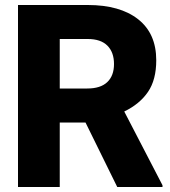

<svg xmlns="http://www.w3.org/2000/svg" viewBox="-20 -748 682 768"><path d="M605 -507Q605 -429 572 -380.5Q539 -332 477 -302L630 -7V0H449L322 -258H219V0H52V-728H331Q460 -728 532.5 -671Q605 -614 605 -507ZM219 -394H329Q382 -394 409 -419.5Q436 -445 436 -492Q436 -539 409.5 -565.5Q383 -592 331 -592H219Z"/></svg>

Font: Freesentation 9 Black
Style: Regular
Weight: 900
Designer: glyphs from Roboto by Christian Robertson / Hangul glyphs from Noto Sans CJK(Source Han Sans) by Jang Soo-young and Kang
Foundry: PT&
Version: Version 2.001